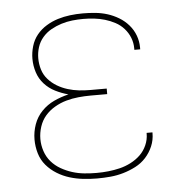

<svg xmlns="http://www.w3.org/2000/svg" viewBox="-44 -570 588 621"><g transform="rotate(-5 250.0 -260.0)"><path d="M247 8Q225 8 202.5 5.5Q180 3 158.5 -3.5Q137 -10 117.5 -22Q98 -34 83.5 -51Q69 -68 62.5 -90Q56 -112 56 -135Q56 -160 64.5 -184Q73 -208 90.5 -226Q108 -244 130.5 -254.5Q153 -265 178 -271Q156 -277 136 -287Q116 -297 101 -313.5Q86 -330 79 -351.5Q72 -373 72 -396Q72 -416 78 -436.5Q84 -457 97 -473Q110 -489 128 -500Q146 -511 165.5 -517Q185 -523 205.5 -525.5Q226 -528 247 -528Q267 -528 287.5 -526Q308 -524 327 -518Q346 -512 363.5 -501.5Q381 -491 394.5 -475.5Q408 -460 415 -441Q422 -422 422 -402Q422 -400 422 -399Q422 -398 422 -396H403Q403 -398 403 -399Q403 -400 403 -401Q403 -419 396.5 -435.5Q390 -452 378 -465.5Q366 -479 350 -487.5Q334 -496 317 -501Q300 -506 282.5 -508Q265 -510 247 -510Q229 -510 211 -508Q193 -506 175.5 -500.5Q158 -495 142 -486Q126 -477 114 -463Q102 -449 96.5 -431.5Q91 -414 91 -396Q91 -377 96.5 -359Q102 -341 114.5 -327Q127 -313 143 -303.5Q159 -294 177 -288.5Q195 -283 213 -281Q231 -279 250 -279H303V-261H250Q230 -261 209.5 -259Q189 -257 169.5 -251.5Q150 -246 132 -235.5Q114 -225 101 -210Q88 -195 81.5 -175Q75 -155 75 -135Q75 -115 81.5 -95.5Q88 -76 101 -61Q114 -46 131.5 -36Q149 -26 168 -20Q187 -14 207 -12Q227 -10 247 -10Q266 -10 285 -12Q304 -14 322.5 -18.5Q341 -23 358.5 -32Q376 -41 389.5 -54Q403 -67 411 -85Q419 -103 419 -122Q419 -123 419 -123.5Q419 -124 419 -125H438Q438 -124 438 -123.5Q438 -123 438 -122Q438 -100 429.5 -80Q421 -60 406.5 -44Q392 -28 372.5 -18Q353 -8 332.5 -2Q312 4 290.5 6Q269 8 247 8Z"/></g></svg>

Font: Zed Mono Thin
Style: Regular
Weight: 100
Monospace: yes
Designer: Belleve Invis
Foundry: Belleve Invis
Version: Version 1.0.0; ttfautohint (v1.8.4)